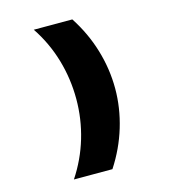

<svg xmlns="http://www.w3.org/2000/svg" viewBox="-117 -793 883 987"><g transform="rotate(-15 325.0 -299.5)"><path d="M359 99H154Q213 10 243 -91Q273 -192 273 -298Q273 -406 243 -508Q213 -610 154 -698H359Q419 -606 449.5 -504Q480 -402 480 -298Q480 -196 449.5 -94.5Q419 7 359 99Z"/></g></svg>

Font: Azeret Mono Thin Black
Style: Regular
Weight: 900
Version: Version 1.002